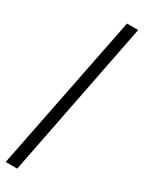

<svg xmlns="http://www.w3.org/2000/svg" viewBox="-232 -788 701 937"><g transform="rotate(30 119.0 -319.5)"><path d="M0 121H65L238 -760H175Z"/></g></svg>

Font: Noto Serif Tamil ExtraCondensed ExtraBold
Style: Regular
Weight: 800
Width: 2
Designer: Indian Type Foundry, Tom Grace, and the Monotype Design Team
Foundry: Monotype Imaging Inc.
Version: Version 2.004